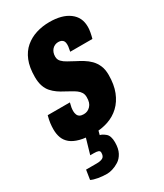

<svg xmlns="http://www.w3.org/2000/svg" viewBox="-193 -613 760 892"><g transform="rotate(-30 187.0 -167.5)"><path d="M149 12Q105 12 75 4Q45 -4 27.5 -18.5Q10 -33 2.5 -53Q-5 -73 -5 -98Q-5 -114 -3 -130.5Q-1 -147 5 -169H124Q120 -154 118.5 -145Q117 -136 117 -126Q117 -116 120.5 -107Q124 -98 132 -93.5Q140 -89 153 -89Q164 -89 173 -93Q182 -97 189.5 -105Q197 -113 200.5 -124Q204 -135 204 -151Q204 -166 197.5 -176.5Q191 -187 180 -195Q169 -203 155 -210.5Q141 -218 127 -226Q111 -234 96 -244.5Q81 -255 68.5 -269Q56 -283 49 -303.5Q42 -324 42 -352Q42 -404 56.5 -439.5Q71 -475 97 -497Q123 -519 156.5 -529.5Q190 -540 228 -540Q261 -540 287.5 -533Q314 -526 333.5 -511.5Q353 -497 362.5 -477.5Q372 -458 372 -431Q372 -418 369 -402Q366 -386 362 -372H243Q247 -391 247.5 -397.5Q248 -404 248 -408Q248 -419 244.5 -425.5Q241 -432 234 -435.5Q227 -439 217 -439Q208 -439 199.5 -435.5Q191 -432 184.5 -425Q178 -418 174.5 -408.5Q171 -399 171 -387Q171 -371 181.5 -360Q192 -349 208 -340.5Q224 -332 242 -322Q260 -313 278 -302Q296 -291 310.5 -276.5Q325 -262 334.5 -241Q344 -220 344 -190Q344 -138 329 -100Q314 -62 287.5 -37Q261 -12 225.5 0Q190 12 149 12ZM109 205Q85 205 62 201Q39 197 25 190L33 139H91Q111 139 122.5 132.5Q134 126 134 106Q134 97 126 94Q118 91 102 91H83L119 -33H185L168 32Q180 34 196.5 47.5Q213 61 213 96Q213 130 201.5 151.5Q190 173 172.5 184Q155 195 138 200Q121 205 109 205Z"/></g></svg>

Font: Archivo ExtraCondensed ExtraBold
Style: Italic
Weight: 800
Width: 2
Italic angle: -10°
Designer: Hector Gatti
Foundry: Omnibus-Type
Version: Version 2.001